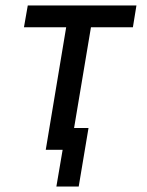

<svg xmlns="http://www.w3.org/2000/svg" viewBox="-20 -550 540 705"><path d="M187 135 210 0H148L223 -450H68L82 -530H481L468 -450H314L252 -80H305L269 135Z"/></svg>

Font: Iosevka Curly Medium Oblique
Style: Regular
Weight: 500
Italic angle: -9°
Monospace: yes
Designer: Belleve Invis
Foundry: Belleve Invis
Version: Version 11.1.0; ttfautohint (v1.8.3)